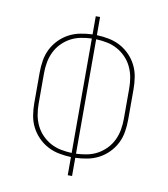

<svg xmlns="http://www.w3.org/2000/svg" viewBox="-82 -805 765 874"><g transform="rotate(10 300.0 -367.5)"><path d="M290 0V-84Q262 -85 234 -90.5Q206 -96 181.5 -109Q157 -122 137 -142.5Q117 -163 104.5 -188Q92 -213 87.5 -241Q83 -269 83 -297V-438Q83 -466 87.5 -494Q92 -522 104.5 -547Q117 -572 137 -592.5Q157 -613 181.5 -626Q206 -639 234 -644.5Q262 -650 290 -651V-735H310V-651Q338 -650 366 -644.5Q394 -639 418.5 -626Q443 -613 463 -592.5Q483 -572 495.5 -547Q508 -522 512.5 -494Q517 -466 517 -438V-297Q517 -269 512.5 -241Q508 -213 495.5 -188Q483 -163 463 -142.5Q443 -122 418.5 -109Q394 -96 366 -90.5Q338 -85 310 -84V0ZM290 -103V-632Q264 -631 239 -626Q214 -621 192 -609Q170 -597 152 -578.5Q134 -560 123 -537Q112 -514 107.5 -489Q103 -464 103 -438V-297Q103 -271 107.5 -246Q112 -221 123 -198Q134 -175 152 -156.5Q170 -138 192 -126Q214 -114 239 -109Q264 -104 290 -103ZM310 -103Q336 -104 361 -109Q386 -114 408 -126Q430 -138 448 -156.5Q466 -175 477 -198Q488 -221 492.5 -246Q497 -271 497 -297V-438Q497 -464 492.5 -489Q488 -514 477 -537Q466 -560 448 -578.5Q430 -597 408 -609Q386 -621 361 -626Q336 -631 310 -632Z"/></g></svg>

Font: Iosevka Thin Extended
Style: Regular
Weight: 100
Width: 7
Monospace: yes
Designer: Belleve Invis
Foundry: Belleve Invis
Version: Version 32.5.0; ttfautohint (v1.8.4)